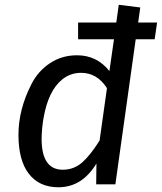

<svg xmlns="http://www.w3.org/2000/svg" viewBox="-20 -770 676 802"><path d="M318.8 -465.8Q274.4 -465.8 240.2 -438.5Q182.1 -391.6 162.1 -278.3Q154.3 -233.9 153.8 -189.9Q153.8 -61 242.2 -61Q288.1 -61 323.2 -91.3Q357.9 -122.1 396 -183.1L426.8 -401.9Q385.7 -465.8 318.8 -465.8ZM224.1 12.2Q144 12.2 100.6 -43.9Q57.1 -100.1 57.1 -206.5Q57.1 -313 111.3 -418.5Q138.7 -472.7 188.5 -505.9Q238.3 -539.1 301.8 -539.1Q384.8 -539.1 437 -473.1L456.1 -606H306.2V-675.8H465.8L476.1 -750L565.9 -738.8L557.1 -675.8H636.2L626 -606H546.9L461.9 0H381.8L382.8 -86.9Q322.8 12.2 224.1 12.2Z"/></svg>

Font: FiraSans-Italic
Style: Italic
Weight: 400
Italic angle: -8°
Designer: Carrois Corporate & Edenspiekermann AG
Foundry: Carrois Corporate GbR & Edenspiekermann AG
Version: Version 3.106;PS 003.106;hotconv 1.0.70;makeotf.lib2.5.58329